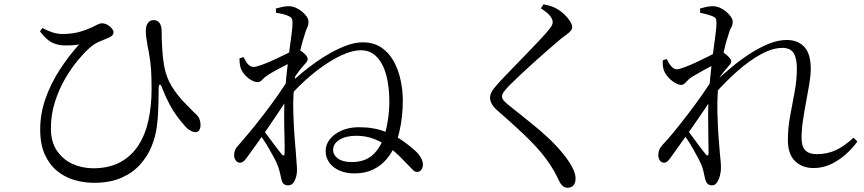

<svg xmlns="http://www.w3.org/2000/svg" viewBox="-20 -817 4040 898"><path d="M420 38Q373 38 328 25Q283 12 247 -17.5Q211 -47 189.5 -94.5Q168 -142 168 -211Q168 -285 192.5 -355Q217 -425 258.5 -489.5Q300 -554 350 -609Q333 -606 312.5 -605Q292 -604 270 -605Q240 -608 217 -621.5Q194 -635 167 -670L178 -686Q202 -673 225.5 -665.5Q249 -658 273 -658Q298 -658 321.5 -661.5Q345 -665 366 -672Q387 -679 405 -687Q429 -698 438 -703Q447 -708 456 -708Q470 -708 482.5 -701Q495 -694 503 -684Q511 -674 511 -667Q511 -659 506 -652.5Q501 -646 487 -640Q469 -632 445 -622.5Q421 -613 398 -592Q375 -572 344.5 -535.5Q314 -499 285 -449.5Q256 -400 237 -340.5Q218 -281 218 -216Q218 -154 246 -112.5Q274 -71 319 -50.5Q364 -30 416 -30Q490 -30 542.5 -58.5Q595 -87 627.5 -137.5Q660 -188 674.5 -255.5Q689 -323 689 -402Q689 -451 686.5 -491Q684 -531 676 -573Q673 -586 670 -603.5Q667 -621 664.5 -639Q662 -657 662 -671Q662 -697 672 -710Q682 -723 697 -723Q710 -723 718.5 -717Q727 -711 731.5 -699.5Q736 -688 736 -674Q736 -636 738.5 -591.5Q741 -547 748 -507Q758 -454 783.5 -413Q809 -372 838 -342Q867 -312 888 -291Q900 -282 908.5 -269Q917 -256 918 -233Q918 -220 912.5 -209.5Q907 -199 894 -199Q883 -199 869 -207Q855 -215 843 -230Q826 -249 808 -273Q790 -297 773 -329Q756 -361 740 -401Q733 -422 727.5 -421.5Q722 -421 722 -398Q722 -379 721.5 -351.5Q721 -324 719.5 -291Q718 -258 713 -221Q707 -177 688.5 -131.5Q670 -86 635.5 -47.5Q601 -9 548 14.5Q495 38 420 38Z M1638 -6Q1599 -6 1568.5 -19Q1538 -32 1520.5 -56Q1503 -80 1503 -112Q1503 -141 1523 -166Q1543 -191 1578 -206.5Q1613 -222 1658 -222Q1728 -222 1780.5 -201.5Q1833 -181 1868.5 -155Q1904 -129 1922 -112Q1939 -96 1948.5 -79.5Q1958 -63 1958 -47Q1958 -33 1950.5 -23Q1943 -13 1931 -13Q1921 -12 1912 -21.5Q1903 -31 1886 -48Q1873 -62 1850.5 -84.5Q1828 -107 1798 -129.5Q1768 -152 1730 -167Q1692 -182 1647 -182Q1598 -182 1568 -163.5Q1538 -145 1538 -116Q1538 -92 1560.5 -75.5Q1583 -59 1625 -59Q1680 -59 1715.5 -86Q1751 -113 1774 -170Q1786 -205 1793.5 -251Q1801 -297 1801 -344Q1801 -408 1787.5 -462Q1774 -516 1744 -549Q1714 -582 1667 -582Q1636 -582 1597.5 -567Q1559 -552 1516.5 -525Q1474 -498 1431.5 -462Q1389 -426 1349 -383L1352 -442Q1370 -458 1398 -481Q1426 -504 1460 -528Q1494 -552 1531.5 -572.5Q1569 -593 1606 -606Q1643 -619 1677 -619Q1728 -619 1764 -594.5Q1800 -570 1822 -529.5Q1844 -489 1854 -441Q1864 -393 1864 -347Q1864 -310 1860 -273Q1856 -236 1848 -201.5Q1840 -167 1828 -139Q1813 -102 1787.5 -72Q1762 -42 1725 -24Q1688 -6 1638 -6ZM1102 -56Q1091 -56 1083 -66Q1075 -76 1075 -91Q1075 -105 1079.5 -115.5Q1084 -126 1098 -141Q1114 -159 1144.5 -195.5Q1175 -232 1210.5 -278Q1246 -324 1279.5 -371.5Q1313 -419 1337 -461L1336 -373Q1316 -342 1291 -304.5Q1266 -267 1239.5 -228Q1213 -189 1187 -152.5Q1161 -116 1139 -86Q1130 -73 1121.5 -64.5Q1113 -56 1102 -56ZM1327 50Q1313 50 1305.5 42Q1298 34 1295 16Q1291 -2 1287.5 -16Q1284 -30 1277 -47Q1273 -59 1262.5 -78Q1252 -97 1239 -120Q1226 -143 1212 -164Q1198 -185 1186 -201L1201 -223Q1216 -203 1235 -177.5Q1254 -152 1271 -129.5Q1288 -107 1297 -96Q1311 -81 1311 -103Q1312 -133 1310.5 -179.5Q1309 -226 1309 -280.5Q1309 -335 1313 -388Q1317 -440 1322.5 -489.5Q1328 -539 1333.5 -581Q1339 -623 1343.5 -656Q1348 -689 1348 -709Q1348 -726 1343 -732.5Q1338 -739 1325 -744Q1316 -748 1302 -751.5Q1288 -755 1271 -757L1270 -777Q1284 -781 1299.5 -784.5Q1315 -788 1331 -788Q1347 -788 1363 -781Q1379 -774 1393 -762.5Q1407 -751 1415 -738.5Q1423 -726 1423 -715Q1423 -700 1416.5 -687.5Q1410 -675 1402 -645Q1397 -631 1390.5 -606Q1384 -581 1376.5 -548.5Q1369 -516 1363 -479Q1357 -442 1355 -405Q1350 -347 1352 -287.5Q1354 -228 1357.5 -179Q1361 -130 1364 -100Q1365 -81 1367 -58.5Q1369 -36 1369 -20Q1369 5 1358.5 27.5Q1348 50 1327 50ZM1185 -433Q1171 -433 1154 -443Q1137 -453 1123.5 -469Q1110 -485 1105 -501Q1102 -513 1101 -523Q1100 -533 1100 -544L1119 -550Q1130 -527 1141 -515.5Q1152 -504 1167 -504Q1177 -504 1202.5 -513Q1228 -522 1258.5 -536Q1289 -550 1314.5 -562.5Q1340 -575 1349 -580Q1359 -585 1365 -586.5Q1371 -588 1379 -584Q1393 -577 1406 -564Q1419 -551 1419 -542Q1419 -533 1412.5 -525Q1406 -517 1396 -506Q1383 -492 1370.5 -473.5Q1358 -455 1344 -436L1348 -494Q1353 -502 1358 -513.5Q1363 -525 1366 -537Q1345 -527 1320.5 -514.5Q1296 -502 1273 -489.5Q1250 -477 1233 -466Q1217 -456 1207 -444.5Q1197 -433 1185 -433Z M2634 61Q2622 61 2613 53.5Q2604 46 2599 37Q2591 22 2581.5 2Q2572 -18 2551 -50Q2516 -103 2458.5 -160.5Q2401 -218 2311 -296Q2292 -312 2282 -328Q2272 -344 2272 -360Q2272 -373 2279 -386.5Q2286 -400 2298 -413Q2313 -431 2338 -457Q2363 -483 2392.5 -513.5Q2422 -544 2451 -574Q2480 -604 2504 -629.5Q2528 -655 2542 -672Q2555 -687 2560 -696Q2565 -705 2565 -714Q2565 -726 2553.5 -741.5Q2542 -757 2510 -778L2522 -797Q2540 -793 2554.5 -789Q2569 -785 2584 -776Q2601 -767 2617.5 -751.5Q2634 -736 2645 -719.5Q2656 -703 2656 -691Q2656 -681 2650 -673.5Q2644 -666 2633 -658Q2622 -650 2604 -636Q2580 -616 2545 -585.5Q2510 -555 2474 -522.5Q2438 -490 2408.5 -462Q2379 -434 2363 -418Q2342 -396 2335 -385.5Q2328 -375 2328 -366Q2328 -356 2336.5 -346Q2345 -336 2362 -323Q2413 -282 2459.5 -245Q2506 -208 2547 -169.5Q2588 -131 2623 -86Q2644 -59 2658 -31.5Q2672 -4 2672 18Q2672 31 2668 40.5Q2664 50 2655.5 55.5Q2647 61 2634 61Z M3785 -31Q3732 -31 3698.5 -63.5Q3665 -96 3665 -162Q3665 -218 3675.5 -274.5Q3686 -331 3696.5 -387Q3707 -443 3707 -497Q3707 -544 3692 -568.5Q3677 -593 3639 -593Q3594 -593 3539.5 -563.5Q3485 -534 3429 -484.5Q3373 -435 3321 -376L3322 -432Q3359 -467 3401 -502Q3443 -537 3487 -565.5Q3531 -594 3575 -612Q3619 -630 3660 -630Q3712 -630 3742 -597.5Q3772 -565 3772 -495Q3772 -465 3765.5 -426Q3759 -387 3750.5 -342.5Q3742 -298 3735.5 -254Q3729 -210 3729 -172Q3729 -132 3746.5 -114Q3764 -96 3800 -96Q3849 -96 3889 -114.5Q3929 -133 3972 -173L3990 -155Q3968 -124 3936 -95.5Q3904 -67 3866 -49Q3828 -31 3785 -31ZM3085 -56Q3074 -56 3066.5 -66Q3059 -76 3059 -91Q3059 -105 3063 -115.5Q3067 -126 3080 -141Q3098 -159 3128 -195.5Q3158 -232 3193.5 -278Q3229 -324 3262.5 -371.5Q3296 -419 3321 -461L3319 -373Q3300 -342 3274.5 -304.5Q3249 -267 3222 -228Q3195 -189 3168.5 -152.5Q3142 -116 3121 -86Q3112 -73 3104 -64.5Q3096 -56 3085 -56ZM3310 50Q3297 50 3289 42Q3281 34 3277 16Q3273 -2 3270 -16Q3267 -30 3260 -47Q3255 -59 3245 -78Q3235 -97 3222 -120Q3209 -143 3195 -164Q3181 -185 3169 -201L3185 -223Q3200 -203 3218.5 -177.5Q3237 -152 3254 -129.5Q3271 -107 3280 -96Q3294 -81 3294 -103Q3294 -132 3293 -178.5Q3292 -225 3292 -280Q3292 -335 3296 -388Q3300 -440 3305.5 -489.5Q3311 -539 3316.5 -581Q3322 -623 3326.5 -656Q3331 -689 3331 -709Q3331 -726 3326.5 -732Q3322 -738 3308 -743Q3299 -746 3285 -750Q3271 -754 3255 -757L3254 -777Q3267 -781 3282.5 -784.5Q3298 -788 3315 -788Q3330 -788 3346.5 -781Q3363 -774 3376.5 -762.5Q3390 -751 3398.5 -738.5Q3407 -726 3407 -715Q3407 -700 3399.5 -687.5Q3392 -675 3384 -645Q3379 -631 3372.5 -606Q3366 -581 3359 -548.5Q3352 -516 3346.5 -479Q3341 -442 3338 -405Q3334 -347 3335.5 -287.5Q3337 -228 3340.5 -179.5Q3344 -131 3347 -99Q3349 -80 3350.5 -63.5Q3352 -47 3352 -31Q3352 -14 3347 5Q3342 24 3333 37Q3324 50 3310 50ZM3166 -420Q3152 -420 3134.5 -431Q3117 -442 3103 -458.5Q3089 -475 3084 -491Q3081 -502 3080 -513.5Q3079 -525 3080 -535L3098 -541Q3110 -517 3121.5 -505Q3133 -493 3146 -493Q3156 -493 3181.5 -502.5Q3207 -512 3237 -526Q3267 -540 3292 -552.5Q3317 -565 3327 -571Q3336 -576 3342 -577.5Q3348 -579 3357 -575Q3365 -571 3375.5 -562.5Q3386 -554 3393 -545.5Q3400 -537 3400 -531Q3400 -522 3393 -514.5Q3386 -507 3377 -495Q3364 -481 3351.5 -463Q3339 -445 3326 -425L3330 -483Q3334 -491 3339 -503Q3344 -515 3347 -527Q3325 -517 3300.5 -504.5Q3276 -492 3254 -479Q3232 -466 3214 -456Q3204 -449 3196.5 -441Q3189 -433 3182 -426.5Q3175 -420 3166 -420Z"/></svg>

Font: Noto Serif SC
Style: Regular
Weight: 400
Designer: Ryoko NISHIZUKA 西塚涼子 (kana & ideographs); Frank Grießhammer (Latin, Greek & Cyrillic); Wenlong ZHANG 张文龙 (bopomofo); San
Foundry: Adobe
Version: Version 2.002-H1;hotconv 1.1.0;makeotfexe 2.6.0